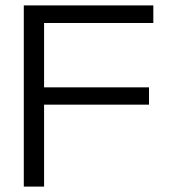

<svg xmlns="http://www.w3.org/2000/svg" viewBox="-20 -690 641 710"><path d="M68 0H143V-303H531V-367H143V-605H547V-670H68Z"/></svg>

Font: LT Wave Text Light
Style: Regular
Weight: 300
Designer: Daniel Lyons
Version: Version 2.5 (Glyphs App)